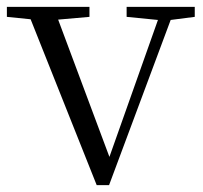

<svg xmlns="http://www.w3.org/2000/svg" viewBox="-28 -532 589 558"><path d="M340 -483 431 -474 290 -76 141 -475 232 -483V-512H-8V-483L61 -476L253 6H289L468 -474L538 -483V-512H340Z"/></svg>

Font: Noto Serif KR Light
Style: Regular
Weight: 300
Designer: Ryoko NISHIZUKA 西塚涼子 (kana & ideographs); Frank Grießhammer (Latin, Greek & Cyrillic); Wenlong ZHANG 张文龙 (bopomofo); San
Foundry: Adobe
Version: Version 2.001;hotconv 1.1.0;makeotfexe 2.6.0